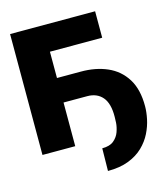

<svg xmlns="http://www.w3.org/2000/svg" viewBox="-131 -828 965 1116"><g transform="rotate(-15 351.5 -270.0)"><path d="M546.9 -727.5V-568.4H232.4V0H35.2V-727.5ZM200.2 -262.7V-410.2H375Q464.4 -410.6 534.4 -380.1Q604.5 -349.6 644.8 -285.2Q685.1 -220.7 684.6 -119.1Q684.6 -85 676 -43.5Q667.5 -2 647.2 38.8Q627 79.6 592 113.5Q557.1 147.5 504.6 168Q452.1 188.5 378.9 188.5L380.9 52.7Q426.3 52.7 450.7 32.5Q475.1 12.2 485.1 -16.1Q495.1 -44.4 496.8 -69.8Q498.5 -95.2 498 -105.5Q499 -186 466.1 -224.4Q433.1 -262.7 375 -262.7Z"/></g></svg>

Font: Inter Tight Black
Style: Regular
Weight: 900
Designer: Rasmus Andersson
Foundry: rsms
Version: Version 3.004; ttfautohint (v1.8.4.7-5d5b)